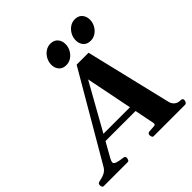

<svg xmlns="http://www.w3.org/2000/svg" viewBox="-298 -1114 1295 1295"><g transform="rotate(-45 349.5 -467.0)"><path d="M493.7 -69.3 390.6 -583.5 118.7 -98.1Q116.2 -93.3 113 -85Q109.9 -76.7 109.9 -71.3Q109.9 -59.1 131.1 -52.5Q152.3 -45.9 182.1 -42.5Q194.8 -41 198 -36.9Q201.2 -32.7 201.2 -25.4Q201.2 -17.1 197.5 -8.5Q193.8 0 184.1 0H-44.9Q-52.2 0 -55.4 -7.6Q-58.6 -15.1 -58.6 -21.5Q-58.6 -34.2 -52 -38.1Q-45.4 -42 -40 -43Q-18.6 -47.4 -2.4 -53Q13.7 -58.6 25.6 -67.6Q37.6 -76.7 45.9 -90.8L406.2 -708.5H520L668 -89.8Q671.9 -76.7 679.9 -66.2Q688 -55.7 700.4 -49.3Q712.9 -43 730 -43Q741.7 -43 746.6 -39.3Q751.5 -35.6 751.5 -25.9Q751.5 -16.6 746.1 -8.3Q740.7 0 732.4 0H431.6Q423.8 0 420.7 -8.8Q417.5 -17.6 417.5 -23.4Q417.5 -41.5 435.1 -43Q467.8 -45.4 481.4 -46.1Q495.1 -46.9 495.1 -59.6Q495.1 -62 493.7 -69.3ZM149.4 -206.5 168.9 -251H484.9L494.6 -206.5ZM587.4 -754.9Q554.2 -754.9 535.9 -775.9Q517.6 -796.9 517.6 -828.1Q517.6 -855.5 530.5 -879.6Q543.5 -903.8 565.4 -918.9Q587.4 -934.1 614.3 -934.1Q647.5 -934.1 666 -912.8Q684.6 -891.6 684.6 -859.9Q684.6 -833 671.6 -808.8Q658.7 -784.7 636.7 -769.8Q614.7 -754.9 587.4 -754.9ZM354.5 -754.9Q321.3 -754.9 303 -775.9Q284.7 -796.9 284.7 -828.1Q284.7 -855.5 297.6 -879.6Q310.5 -903.8 332.5 -918.9Q354.5 -934.1 381.3 -934.1Q414.6 -934.1 433.1 -912.8Q451.7 -891.6 451.7 -859.9Q451.7 -833 438.7 -808.8Q425.8 -784.7 403.8 -769.8Q381.8 -754.9 354.5 -754.9Z"/></g></svg>

Font: Gelasio
Style: Italic
Weight: 400
Italic angle: -8.5°
Designer: Eben Sorkin
Foundry: Eben Sorkin
Version: Version 1.008